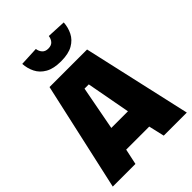

<svg xmlns="http://www.w3.org/2000/svg" viewBox="-252 -1007 1125 1125"><g transform="rotate(-45 311.0 -444.5)"><path d="M4.8 0 155.1 -674.5H466.3L618.2 0H427.1L404.5 -97.6H213.5L192.6 0ZM241.7 -249.1H379.6L328.9 -522.9H293.6ZM309.7 -733Q248.6 -733 211.6 -754.1Q174.6 -775.2 157.5 -809.7Q140.3 -844.2 138.1 -883.4L256.3 -889Q259.2 -867.7 272.1 -853.2Q285 -838.6 309.7 -838.6Q335.4 -838.6 348.3 -853.2Q361.1 -867.7 363.6 -889L481.8 -883.4Q479.6 -844.2 462.4 -809.7Q445.3 -775.2 408.6 -754.1Q371.8 -733 309.7 -733Z"/></g></svg>

Font: Titillium Web SemiBold
Style: Regular
Weight: 600
Designer: Mohamed Gaber, Accademia di Belle Arti di Urbino
Foundry: Kief Type Foundry, Accademia di Belle Arti di Urbino
Version: Version 3.000; ttfautohint (v1.8.4)